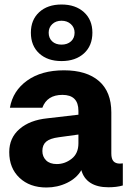

<svg xmlns="http://www.w3.org/2000/svg" viewBox="-20 -822 571 852"><path d="M117 -677Q117 -734 154 -768Q191 -802 253 -802Q315 -802 352.5 -768Q390 -734 390 -677Q390 -619 352.5 -585Q315 -551 253 -551Q191 -551 154 -585Q117 -619 117 -677ZM196 -677Q196 -653 211.5 -638.5Q227 -624 253 -624Q279 -624 295 -638.5Q311 -653 311 -677Q311 -700 294.5 -715Q278 -730 253 -730Q228 -730 212 -715Q196 -700 196 -677ZM525 -97V1Q498 9 461 9Q412 9 381.5 -10.5Q351 -30 341 -67Q320 -31 277.5 -10.5Q235 10 186 10Q112 10 66.5 -33Q21 -76 21 -147Q21 -210 66.5 -249.5Q112 -289 190 -297L328 -313V-330Q328 -401 257 -401Q189 -401 168 -344H24Q37 -419 100.5 -464.5Q164 -510 264 -510Q364 -510 419 -462.5Q474 -415 474 -323V-141Q474 -117 483.5 -106.5Q493 -96 512 -96Q519 -96 525 -97ZM328 -186V-225L241 -213Q202 -208 185 -193.5Q168 -179 168 -152Q168 -127 184.5 -110.5Q201 -94 232 -94Q268 -94 298 -117.5Q328 -141 328 -186Z"/></svg>

Font: CBA Beacon Sans Extra Bold
Style: Regular
Weight: 800
Designer: Wei Huang
Foundry: Wei Huang
Version: Version 1.002